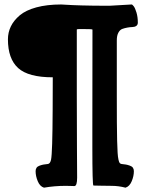

<svg xmlns="http://www.w3.org/2000/svg" viewBox="-20 -785 663 874"><path d="M478.5 -758.8Q488.3 -758.8 579.1 -764.6Q582.5 -764.6 588.9 -756.3Q595.2 -748 601.3 -727.8Q607.4 -707.5 607.4 -682.1Q607.4 -671.9 600.3 -667Q593.3 -662.1 582.5 -661.9Q571.8 -661.6 559.6 -659.4Q547.4 -657.2 536.6 -653.3Q525.9 -649.4 518.8 -636.2Q511.7 -623 511.7 -601.6V-350.1Q511.7 -276.4 512 -228.8Q512.2 -181.2 513.2 -144.8Q514.2 -108.4 515.4 -89.4Q516.6 -70.3 519.3 -58.3Q522 -46.4 524.9 -43Q527.8 -39.6 532.7 -38.6Q546.4 -37.1 553.5 -35.9Q560.5 -34.7 570.6 -31.2Q580.6 -27.8 585 -21.5Q589.4 -15.1 589.4 -5.9Q589.4 16.6 579.6 40Q569.8 63.5 551.3 69.3Q519.5 61 488.3 61Q466.8 61 437.5 60.3Q408.2 59.6 405.3 59.6Q400.4 59.6 400.4 -116.2Q400.4 -134.8 400.4 -189.7Q400.4 -244.6 400.6 -362.1Q400.9 -479.5 400.9 -650.4Q400.9 -652.8 355 -652.8Q350.1 -652.8 346.9 -652.8Q343.8 -652.8 338.9 -652.6Q334 -652.3 331.8 -651.9Q329.6 -651.4 329.6 -650.4V-350.1Q329.6 -239.3 330.3 -117.2Q331.1 4.9 331.1 23.4Q331.1 62 318.4 62Q315.9 62 302.5 61.5Q289.1 61 278.8 61Q228.5 61 180.2 69.3Q161.6 63.5 151.9 40Q142.1 16.6 142.1 -5.9Q142.1 -15.1 146.5 -21.5Q150.9 -27.8 160.9 -31.2Q170.9 -34.7 178 -35.9Q185.1 -37.1 198.7 -38.6Q208.5 -40.5 212.4 -58.1Q218.8 -88.9 219.7 -285.2Q219.7 -325.7 220.2 -428.7V-433.1Q108.9 -433.1 62.5 -475.3Q16.1 -517.6 16.1 -606Q16.1 -637.2 29.3 -664.6Q42.5 -691.9 69.8 -715.1Q97.2 -738.3 145.5 -751.5Q193.8 -764.6 258.3 -764.6Q264.2 -764.6 283.7 -763.2Q303.2 -761.7 352.1 -760.3Q400.9 -758.8 478.5 -758.8Z"/></svg>

Font: Coustard
Style: Regular
Weight: 400
Foundry: vernon adams
Version: Version 1.001